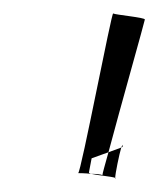

<svg xmlns="http://www.w3.org/2000/svg" viewBox="-20 -592 235 285"><path d="M96 -335C96 -335 106 -335 115 -334C113 -335 112 -335 112 -336L116 -357L141 -366C158 -430 195 -561 195 -563C196 -566 151 -570 148 -572C146 -576 100 -335 96 -335ZM115 -334C123 -332 146 -330 151 -328C151 -334 157 -363 160 -373L141 -366C136 -348 132 -334 132 -332C131 -333 123 -334 115 -334ZM160 -373 162 -374C162 -379 162 -377 160 -373ZM151 -328C151 -327 152 -327 152 -327C152 -327 152 -328 151 -328Z"/></svg>

Font: Arrow
Style: Ita
Weight: 400
Version: Version 0.23